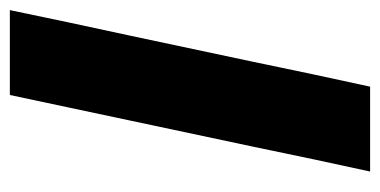

<svg xmlns="http://www.w3.org/2000/svg" viewBox="-206 -546 753 380"><g transform="rotate(-90 170.0 -356.5)"><path d="M20 0Q32.5 -57.5 44 -111Q55 -164.5 69.5 -233L120.5 -473Q135.5 -543.5 147.2 -598.8Q159 -654 171.5 -713H339.5Q327 -654 315.5 -598.5Q303.5 -542.5 288.5 -473L237.5 -233Q223 -164.5 212 -111Q200.5 -57.5 188 0Z"/></g></svg>

Font: Heraclito
Style: Bold Italic
Weight: 700
Italic angle: -12°
Designer: Kostas Bartsokas (font) & Cristiano Sobral (main changes)
Foundry: Kostas Bartsokas (font) & Cristiano Sobral (main changes)
Version: Version 1.00;July 8, 2020;FontCreator 13.0.0.2655 64-bit